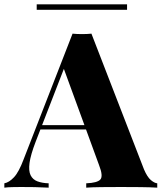

<svg xmlns="http://www.w3.org/2000/svg" viewBox="-38 -864 744 884"><path d="M383 -709 625 -84Q640 -49 656.5 -35Q673 -21 686 -20V0Q654 -2 609.5 -2.5Q565 -3 519 -3Q471 -3 428 -2.5Q385 -2 359 0V-20Q410 -22 424 -37.5Q438 -53 418 -104L252 -558L272 -588L126 -211Q103 -151 98 -114Q93 -77 103 -57Q113 -37 134.5 -29Q156 -21 186 -20V0Q151 -2 121.5 -2.5Q92 -3 58 -3Q38 -3 17.5 -2.5Q-3 -2 -18 0V-20Q4 -24 26.5 -48Q49 -72 71 -131L296 -709Q316 -707 339.5 -707Q363 -707 383 -709ZM435 -288V-268H137L147 -288ZM547 -844V-819H131V-844Z"/></svg>

Font: Playfair Display ExtraBold
Style: Regular
Weight: 800
Designer: Claus Eggers Sørensen
Foundry: Claus Eggers Sørensen
Version: Version 1.203